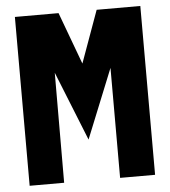

<svg xmlns="http://www.w3.org/2000/svg" viewBox="-51 -746 702 793"><g transform="rotate(-5 300.0 -350.0)"><path d="M40 0V-700H221L301 -484L379 -700H560V0H415V-456L299 -169L184 -456L183 0Z"/></g></svg>

Font: Red Hat Mono
Style: Regular
Weight: 300
Monospace: yes
Designer: Pentagram, MCKL
Foundry: Pentagram, MCKL
Version: Version 1.023